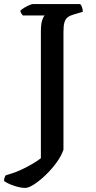

<svg xmlns="http://www.w3.org/2000/svg" viewBox="-59 -724 473 944"><path d="M65 200Q42 200 10.5 189.5Q-21 179 -39 166Q-39 157 -36.5 149.5Q-34 142 -31 138Q23 123 68 99.5Q113 76 142 54V-568Q142 -606 148.5 -625Q155 -644 161 -648H53Q49 -653 45.5 -658.5Q42 -664 41 -671Q47 -678 59.5 -685.5Q72 -693 84.5 -698.5Q97 -704 103 -704H335Q340 -700 344 -689Q348 -678 348 -666L304 -653Q286 -648 274.5 -639.5Q263 -631 258 -614.5Q253 -598 253 -567V12Q243 42 219.5 74.5Q196 107 166.5 135.5Q137 164 109.5 182Q82 200 65 200Z"/></svg>

Font: Texturina Medium
Style: Regular
Weight: 500
Designer: Guillermo Torres Carreño
Foundry: Omnibus-Type
Version: Version 1.003